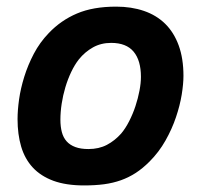

<svg xmlns="http://www.w3.org/2000/svg" viewBox="-20 -547 609 582"><path d="M33.2 -186Q33.2 -212.4 37.8 -245.6Q42.5 -278.8 53.5 -314.2Q64.5 -349.6 82.5 -384Q100.6 -418.5 127.9 -446.8Q164.6 -485.4 213.4 -506.1Q262.2 -526.9 332 -526.9Q378.4 -526.9 416.3 -513.9Q454.1 -501 480.7 -474.9Q507.3 -448.7 521.7 -409.2Q536.1 -369.6 536.1 -316.9Q536.1 -293 530.8 -260Q525.4 -227.1 513.4 -191.7Q501.5 -156.2 481.7 -121.1Q461.9 -85.9 433.1 -57.1Q412.6 -36.6 391.6 -22.9Q370.6 -9.3 346.7 -0.7Q322.8 7.8 295.4 11.5Q268.1 15.1 234.9 15.1Q180.2 15.1 141.8 1Q103.5 -13.2 79.3 -39.3Q55.2 -65.4 44.2 -102.5Q33.2 -139.6 33.2 -186ZM163.1 -184.1Q163.1 -163.1 167.5 -146.5Q171.9 -129.9 181.9 -118.7Q191.9 -107.4 208.3 -101.3Q224.6 -95.2 248 -95.2Q279.8 -95.2 304 -107.9Q328.1 -120.6 347.2 -142.1Q360.4 -157.7 371.6 -179.7Q382.8 -201.7 390.6 -225.3Q398.4 -249 402.8 -272.2Q407.2 -295.4 407.2 -314Q407.2 -363.8 385 -390.4Q362.8 -417 316.9 -417Q286.1 -417 261.7 -403.3Q237.3 -389.6 219.2 -367.2Q206.5 -351.1 196 -329.1Q185.5 -307.1 178.2 -282.7Q170.9 -258.3 167 -232.9Q163.1 -207.5 163.1 -184.1Z"/></svg>

Font: Lorenzo Sans
Style: Bold Italic
Weight: 700
Italic angle: -12°
Foundry: Intel Corporation
Version: Version 1.00; ttfautohint (v1.5)